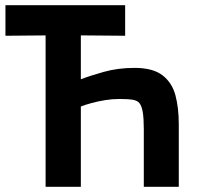

<svg xmlns="http://www.w3.org/2000/svg" viewBox="-20 -721 782 741"><path d="M156 0V-701H292V-415Q325 -428 380 -443.5Q435 -459 499 -459Q570 -459 607 -430.5Q644 -402 657 -353.5Q670 -305 670 -241V0H535V-222Q535 -264 531 -288Q527 -312 518 -323Q510 -333 492.5 -336Q475 -339 441 -339Q413 -339 385.5 -334.5Q358 -330 334 -323.5Q310 -317 292 -310V0ZM1 -583V-701H463V-583L229 -585Z"/></svg>

Font: Ruda ExtraBold
Style: Regular
Weight: 800
Designer: Mariela Monsalve and Angelina Sanchez
Foundry: Mariela Monsalve and Angelina Sanchez
Version: Version 2.000